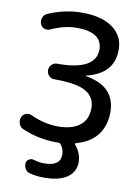

<svg xmlns="http://www.w3.org/2000/svg" viewBox="-102 -805 771 1090"><g transform="rotate(10 283.5 -260.0)"><path d="M68 -30Q50 -37 42.5 -56Q35 -75 42 -94Q48 -111 65.5 -118Q83 -125 99 -117Q179 -80 257 -80Q339 -80 383 -115Q427 -150 427 -215Q427 -278 374 -309Q321 -340 197 -340H192Q173 -340 160 -353Q147 -366 147 -385Q147 -404 160 -417Q173 -430 192 -430H197Q306 -430 360 -461Q414 -492 414 -550Q414 -650 267 -650Q197 -650 117 -614Q101 -607 84.5 -613.5Q68 -620 62 -637Q55 -655 62.5 -673.5Q70 -692 88 -699Q183 -740 282 -740Q395 -740 458.5 -694Q522 -648 522 -570Q522 -500 484 -456Q446 -412 363 -391Q362 -391 362 -390Q362 -389 363 -389Q537 -362 537 -210Q537 -157 518 -115.5Q499 -74 463 -46Q427 -18 374 -4Q371 -3 370.5 0Q370 3 372 5Q409 49 409 100Q409 156 363 188Q317 220 229 220Q186 220 147 210Q130 206 120.5 190Q111 174 113 156Q115 141 129 133.5Q143 126 158 131Q188 140 218 140Q310 140 310 73Q310 41 290 17Q285 10 275 10H262Q161 10 68 -30Z"/></g></svg>

Font: Rounded Mplus 1c Medium
Style: Regular
Weight: 500
Version: Version 1.059.20150529